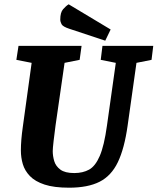

<svg xmlns="http://www.w3.org/2000/svg" viewBox="-20 -861 732 892"><path d="M301 11Q231 11 187 -3.5Q143 -18 119 -43Q95 -68 86 -98.5Q77 -129 77 -162Q77 -209 86 -272L127 -569L56 -583L66 -648H359L350 -583L280 -569L238 -278Q233 -241 229 -206Q225 -171 225 -159Q225 -136 232 -112.5Q239 -89 260.5 -73Q282 -57 325 -57Q365 -57 394 -73Q423 -89 443.5 -136.5Q464 -184 477 -278L518 -569L448 -583L456 -648H692L684 -583L614 -569L573 -278Q558 -171 527.5 -107.5Q497 -44 442.5 -16.5Q388 11 301 11ZM469 -672 303 -727Q272 -737 266 -748.5Q260 -760 260 -770Q260 -803 273 -818Q286 -833 299 -841L494 -724Z"/></svg>

Font: Faustina ExtraBold
Style: Italic
Weight: 800
Italic angle: -8°
Designer: Alfonso Garcia
Foundry: http://www.omnibus-type.com
Version: Version 1.200